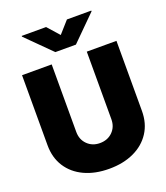

<svg xmlns="http://www.w3.org/2000/svg" viewBox="-170 -1075 1038 1200"><g transform="rotate(-20 349.0 -475.0)"><path d="M465.8 -727.5H663.1V-261.7Q663.1 -178.7 623.5 -117.9Q584 -57.1 513.2 -24.2Q442.4 8.8 348.6 8.8Q254.9 8.8 184.3 -24.2Q113.8 -57.1 74.5 -117.9Q35.2 -178.7 35.2 -261.7V-727.5H232.4V-278.3Q232.4 -227.5 265.4 -194.8Q298.3 -162.1 348.6 -162.1Q399.9 -162.1 432.9 -194.8Q465.8 -227.5 465.8 -278.3ZM279.3 -959 348.6 -880.9 418 -959H580.1V-954.1L417 -792H280.3L117.2 -954.1V-959Z"/></g></svg>

Font: Inter Tight Black
Style: Regular
Weight: 900
Designer: Rasmus Andersson
Foundry: rsms
Version: Version 3.004; ttfautohint (v1.8.4.7-5d5b)